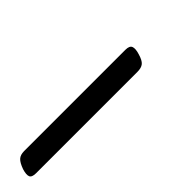

<svg xmlns="http://www.w3.org/2000/svg" viewBox="-116 -105 398 398"><g transform="rotate(-45 83.5 94.0)"><path d="M-118 119Q-130 119 -132.5 113Q-135 107 -131 94Q-126 80 -120 74.5Q-114 69 -103 69H194Q206 69 208.5 75.5Q211 82 207 95Q203 109 197 114Q191 119 179 119Z"/></g></svg>

Font: Playwrite US Trad ExtraLight
Style: Regular
Weight: 250
Designer: Veronika Burian, José Scaglione
Foundry: TypeTogether
Version: Version 1.003